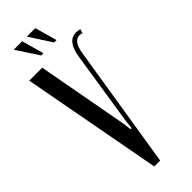

<svg xmlns="http://www.w3.org/2000/svg" viewBox="-282 -877 900 900"><g transform="rotate(-45 168.0 -426.5)"><path d="M168 -242 173 -202H180L184 -242L242 -616Q256 -704 313 -704Q318 -704 324.5 -703Q331 -702 338 -700L332 -680Q322 -683 314 -683Q276 -683 265 -613L167 0H128L-2 -699H84ZM121 -743 49 -853H105L136 -743ZM207 -743 136 -853H192L223 -743Z"/></g></svg>

Font: Moniqa SemBd Narrow Heading
Style: Regular
Weight: 600
Width: 4
Designer: Rajesh Rajput
Foundry: Rajesh Rajput
Version: Version 1.000